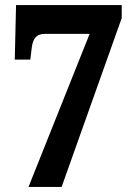

<svg xmlns="http://www.w3.org/2000/svg" viewBox="-20 -734 532 754"><path d="M92 0H222L458 -663V-714H43L38 -500H99L105 -549C110 -584 124 -601 156 -601H332Z"/></svg>

Font: Noto Serif Condensed ExtraBold
Style: Regular
Weight: 800
Width: 3
Designer: Monotype Design Team
Foundry: Monotype Imaging Inc.
Version: Version 2.013